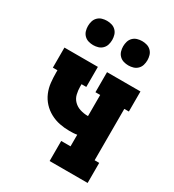

<svg xmlns="http://www.w3.org/2000/svg" viewBox="-179 -842 857 945"><g transform="rotate(30 250.0 -369.5)"><path d="M250 0V-114H303V-180Q292 -178 281 -177.5Q270 -177 259 -177Q231 -177 203.5 -182.5Q176 -188 151 -201.5Q126 -215 107 -235.5Q88 -256 77 -282Q66 -308 63 -336Q60 -364 60 -392V-406H34V-520H224V-406H197V-392Q197 -371 202 -350Q207 -329 222 -314Q237 -299 258 -292.5Q279 -286 300 -286H303V-406H276V-520H466V-406H440V-114H466V0ZM350 -601Q336 -601 322.5 -605Q309 -609 299 -619Q289 -629 285 -642.5Q281 -656 281 -670Q281 -684 285 -697.5Q289 -711 299 -721Q309 -731 322.5 -735Q336 -739 350 -739Q364 -739 377.5 -735Q391 -731 401 -721Q411 -711 415 -697.5Q419 -684 419 -670Q419 -656 415 -642.5Q411 -629 401 -619Q391 -609 377.5 -605Q364 -601 350 -601ZM150 -601Q136 -601 122.5 -605Q109 -609 99 -619Q89 -629 85 -642.5Q81 -656 81 -670Q81 -684 85 -697.5Q89 -711 99 -721Q109 -731 122.5 -735Q136 -739 150 -739Q164 -739 177.5 -735Q191 -731 201 -721Q211 -711 215 -697.5Q219 -684 219 -670Q219 -656 215 -642.5Q211 -629 201 -619Q191 -609 177.5 -605Q164 -601 150 -601Z"/></g></svg>

Font: Iosevka Curly Slab Heavy
Style: Regular
Weight: 900
Monospace: yes
Designer: Belleve Invis
Foundry: Belleve Invis
Version: Version 22.1.2; ttfautohint (v1.8.4)